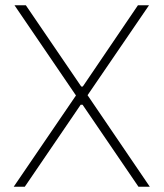

<svg xmlns="http://www.w3.org/2000/svg" viewBox="-20 -708 620 728"><path d="M32 0 268 -346 35 -688H78L288 -380H294L503 -688H545L312 -347L548 0H505L293 -311H286L74 0Z"/></svg>

Font: Saira Semi Condensed Thin
Style: Regular
Weight: 100
Width: 4
Designer: Hector Gatti with collaboration of the Omnibus-Type team
Foundry: Omnibus-Type
Version: Version 1.001; ttfautohint (v1.8)